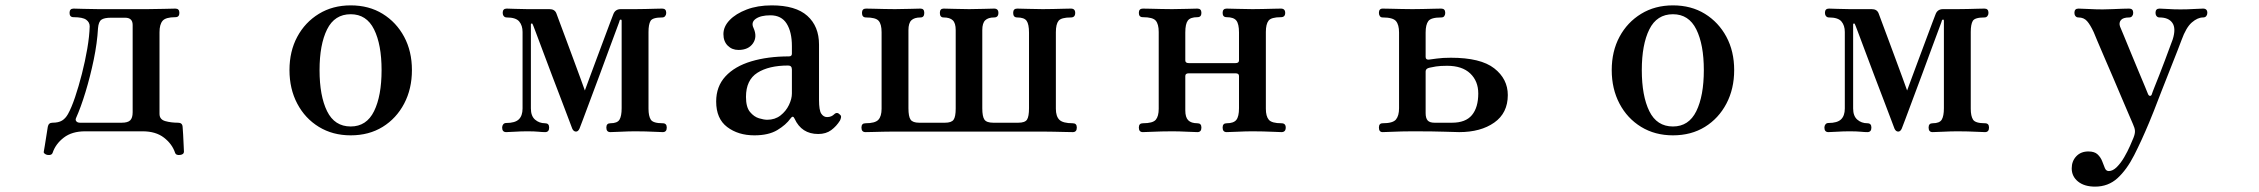

<svg xmlns="http://www.w3.org/2000/svg" viewBox="-20 -492 8414 715"><path d="M157 85Q151 84 146.5 80.5Q142 77 143 73Q144 69 147 49.5Q150 30 153.5 8.5Q157 -13 158 -20Q161 -35 175 -35Q198 -35 211 -43Q224 -51 233 -67Q246 -90 259.5 -130Q273 -170 285 -217Q297 -264 305 -310.5Q313 -357 314 -394Q314 -409 301 -418.5Q288 -428 254 -428Q239 -428 239 -444Q239 -460 254 -460Q265 -460 291 -459Q317 -458 347 -458H529Q558 -458 590.5 -459Q623 -460 633 -460Q648 -460 648 -444Q648 -428 633 -428Q597 -428 585.5 -414.5Q574 -401 574 -372V-68Q574 -47 595.5 -41Q617 -35 643 -35Q659 -35 660 -20Q661 -13 662 9Q663 31 664 50.5Q665 70 665 73Q665 83 651 85Q635 87 632 77Q621 44 590.5 20.5Q560 -3 511 -3H297Q248 -3 217.5 20.5Q187 44 176 77Q173 87 157 85ZM278 -35H433Q456 -35 465 -44Q474 -53 474 -74V-399Q474 -426 446 -426H393Q368 -426 357.5 -418.5Q347 -411 345 -387Q342 -332 329 -269.5Q316 -207 298.5 -149.5Q281 -92 263 -52Q260 -45 264.5 -40Q269 -35 278 -35Z M1286 12Q1219 12 1167.5 -19.5Q1116 -51 1087 -106Q1058 -161 1058 -231Q1058 -301 1087 -355Q1116 -409 1167.5 -440.5Q1219 -472 1286 -472Q1354 -472 1405 -440.5Q1456 -409 1485 -355Q1514 -301 1514 -231Q1514 -161 1485 -106Q1456 -51 1405 -19.5Q1354 12 1286 12ZM1286 -21Q1345 -21 1373 -78Q1401 -135 1401 -231Q1401 -326 1373 -382.5Q1345 -439 1286 -439Q1226 -439 1198 -382.5Q1170 -326 1170 -231Q1170 -135 1198 -78Q1226 -21 1286 -21Z M1865 0Q1850 0 1850 -17Q1850 -24 1854 -29Q1858 -34 1865 -34Q1898 -34 1912 -47.5Q1926 -61 1926 -88V-373Q1926 -397 1913.5 -412Q1901 -427 1867 -427Q1860 -427 1856 -432Q1852 -437 1852 -444Q1852 -460 1867 -460Q1878 -460 1898.5 -459Q1919 -458 1944 -458H2026Q2046 -458 2052 -442Q2054 -437 2063.5 -411Q2073 -385 2087 -348Q2101 -311 2115 -272.5Q2129 -234 2141 -202Q2153 -170 2158 -155Q2164 -171 2175.5 -202.5Q2187 -234 2201.5 -272.5Q2216 -311 2229.5 -347.5Q2243 -384 2252.5 -409Q2262 -434 2264 -439Q2271 -458 2292 -458H2346Q2363 -458 2383.5 -458.5Q2404 -459 2421.5 -459.5Q2439 -460 2446 -460Q2461 -460 2461 -444Q2461 -437 2457 -432Q2453 -427 2446 -427Q2410 -427 2402.5 -414Q2395 -401 2395 -373V-87Q2395 -60 2403.5 -46.5Q2412 -33 2448 -33Q2463 -33 2463 -17Q2463 0 2448 0Q2441 0 2423 -1Q2405 -2 2384 -2.5Q2363 -3 2346 -3Q2321 -3 2292.5 -1.5Q2264 0 2253 0Q2238 0 2238 -17Q2238 -33 2253 -33Q2279 -33 2287 -46.5Q2295 -60 2295 -89V-415Q2295 -419 2292 -419Q2289 -419 2288 -417Q2288 -415 2277 -386Q2266 -357 2249.5 -312Q2233 -267 2214.5 -217Q2196 -167 2179 -122Q2162 -77 2151 -47Q2140 -17 2138 -13Q2133 -2 2125 -2Q2116 -2 2111 -13Q2110 -15 2099.5 -43.5Q2089 -72 2072 -116Q2055 -160 2036.5 -209Q2018 -258 2001.5 -302Q1985 -346 1974.5 -374Q1964 -402 1963 -403Q1962 -405 1959.5 -404.5Q1957 -404 1957 -401V-88Q1957 -60 1972.5 -46.5Q1988 -33 2010 -33Q2025 -33 2025 -17Q2025 0 2010 0Q2000 0 1985 -1.5Q1970 -3 1944 -3Q1919 -3 1897.5 -1.5Q1876 0 1865 0Z M2789 12Q2729 12 2688 -19Q2647 -50 2647 -114Q2647 -170 2681.5 -207.5Q2716 -245 2777.5 -263.5Q2839 -282 2918 -282Q2929 -282 2929 -292V-320Q2929 -373 2909.5 -404Q2890 -435 2849 -435Q2813 -435 2794.5 -422Q2776 -409 2786 -388Q2801 -355 2784 -330.5Q2767 -306 2730 -306Q2706 -306 2690 -322Q2674 -338 2674 -365Q2674 -393 2697 -417Q2720 -441 2760.5 -456.5Q2801 -472 2854 -472Q2943 -472 2986.5 -433Q3030 -394 3030 -326V-120Q3030 -81 3038.5 -68.5Q3047 -56 3060 -56Q3069 -56 3075.5 -59Q3082 -62 3086 -66Q3097 -77 3108 -65Q3113 -61 3112 -55Q3111 -49 3108 -43Q3095 -22 3075.5 -7.5Q3056 7 3027 7Q2965 7 2939 -50Q2933 -64 2924 -51Q2907 -27 2874.5 -7.5Q2842 12 2789 12ZM2837 -46Q2866 -46 2886.5 -62Q2907 -78 2918 -101Q2929 -124 2929 -144V-233Q2929 -248 2915 -248Q2843 -248 2800.5 -221Q2758 -194 2758 -131Q2758 -93 2773 -75Q2788 -57 2806.5 -51.5Q2825 -46 2837 -46Z M3203 0Q3188 0 3188 -17Q3188 -33 3203 -33Q3239 -33 3251 -46Q3263 -59 3263 -87V-372Q3263 -402 3252 -414.5Q3241 -427 3205 -427Q3190 -427 3190 -444Q3190 -460 3205 -460Q3212 -460 3231.5 -459.5Q3251 -459 3273.5 -458.5Q3296 -458 3313 -458Q3339 -458 3368 -459Q3397 -460 3408 -460Q3422 -460 3422 -444Q3422 -427 3408 -427Q3385 -427 3374 -416.5Q3363 -406 3363 -380V-89Q3363 -58 3371 -46.5Q3379 -35 3403 -35H3499Q3523 -35 3531 -46Q3539 -57 3539 -88V-380Q3539 -406 3528 -416.5Q3517 -427 3494 -427Q3480 -427 3480 -444Q3480 -460 3494 -460Q3505 -460 3534.5 -459Q3564 -458 3589 -458Q3615 -458 3643.5 -459Q3672 -460 3682 -460Q3698 -460 3698 -444Q3698 -427 3682 -427Q3660 -427 3649 -416.5Q3638 -406 3638 -380V-89Q3638 -58 3646 -46.5Q3654 -35 3679 -35H3772Q3797 -35 3804.5 -46.5Q3812 -58 3812 -89V-370Q3812 -402 3803 -414.5Q3794 -427 3768 -427Q3753 -427 3753 -444Q3753 -460 3768 -460Q3779 -460 3808.5 -459Q3838 -458 3863 -458Q3880 -458 3902 -458.5Q3924 -459 3943 -459.5Q3962 -460 3968 -460Q3984 -460 3984 -444Q3984 -427 3968 -427Q3932 -427 3922 -414.5Q3912 -402 3912 -372V-87Q3912 -59 3925 -46Q3938 -33 3975 -33Q3990 -33 3990 -17Q3990 0 3975 0Q3968 0 3947.5 -0.5Q3927 -1 3903.5 -1.5Q3880 -2 3863 -2H3307Q3290 -2 3268.5 -1.5Q3247 -1 3228.5 -0.5Q3210 0 3203 0Z M4236 0Q4221 0 4221 -17Q4221 -33 4236 -33Q4273 -33 4284 -46Q4295 -59 4295 -87V-373Q4295 -402 4284 -415Q4273 -428 4236 -428Q4221 -428 4221 -444Q4221 -460 4236 -460Q4244 -460 4263.5 -459.5Q4283 -459 4305.5 -458.5Q4328 -458 4345 -458Q4371 -458 4400 -459Q4429 -460 4439 -460Q4454 -460 4454 -444Q4454 -428 4439 -428Q4413 -428 4403.5 -415.5Q4394 -403 4394 -371V-267Q4394 -257 4407 -257H4581Q4594 -257 4594 -267V-371Q4594 -403 4584 -415.5Q4574 -428 4548 -428Q4533 -428 4533 -444Q4533 -460 4548 -460Q4559 -460 4589 -459Q4619 -458 4644 -458Q4661 -458 4683 -458.5Q4705 -459 4724 -459.5Q4743 -460 4750 -460Q4766 -460 4766 -444Q4766 -428 4750 -428Q4714 -428 4704 -415Q4694 -402 4694 -373V-87Q4694 -59 4705 -46Q4716 -33 4752 -33Q4768 -33 4768 -17Q4768 0 4752 0Q4746 0 4726.5 -1Q4707 -2 4684 -2.5Q4661 -3 4644 -3Q4619 -3 4589 -1.5Q4559 0 4548 0Q4533 0 4533 -17Q4533 -33 4548 -33Q4574 -33 4584 -45.5Q4594 -58 4594 -89V-209Q4594 -219 4581 -219H4407Q4394 -219 4394 -209V-81Q4394 -55 4405 -44Q4416 -33 4439 -33Q4454 -33 4454 -17Q4454 0 4439 0Q4429 0 4400 -1.5Q4371 -3 4345 -3Q4328 -3 4305.5 -2.5Q4283 -2 4263.5 -1Q4244 0 4236 0Z M5129 0Q5115 0 5115 -17Q5115 -33 5129 -33Q5167 -33 5178.5 -47Q5190 -61 5190 -89V-371Q5190 -400 5178.5 -413.5Q5167 -427 5129 -427Q5122 -427 5118.5 -432Q5115 -437 5115 -444Q5115 -460 5129 -460Q5137 -460 5157 -459.5Q5177 -459 5200 -458.5Q5223 -458 5240 -458Q5257 -458 5279 -458.5Q5301 -459 5320.5 -459.5Q5340 -460 5347 -460Q5362 -460 5362 -444Q5362 -437 5358.5 -432Q5355 -427 5347 -427Q5309 -427 5299 -413.5Q5289 -400 5289 -371V-280Q5289 -269 5301 -270Q5310 -271 5331 -274Q5352 -277 5383 -277Q5494 -277 5544.5 -237.5Q5595 -198 5595 -138Q5595 -71 5544.5 -35.5Q5494 0 5414 0Q5400 0 5360 -1.5Q5320 -3 5240 -3Q5223 -3 5200 -2.5Q5177 -2 5157 -1Q5137 0 5129 0ZM5322 -35H5387Q5438 -35 5461.5 -63.5Q5485 -92 5485 -144Q5485 -190 5455 -218.5Q5425 -247 5369 -247Q5343 -247 5327.5 -244.5Q5312 -242 5304 -240Q5289 -237 5289 -226V-71Q5289 -52 5296.5 -43.5Q5304 -35 5322 -35Z M6210 12Q6143 12 6091.5 -19.5Q6040 -51 6011 -106Q5982 -161 5982 -231Q5982 -301 6011 -355Q6040 -409 6091.5 -440.5Q6143 -472 6210 -472Q6278 -472 6329 -440.5Q6380 -409 6409 -355Q6438 -301 6438 -231Q6438 -161 6409 -106Q6380 -51 6329 -19.5Q6278 12 6210 12ZM6210 -21Q6269 -21 6297 -78Q6325 -135 6325 -231Q6325 -326 6297 -382.5Q6269 -439 6210 -439Q6150 -439 6122 -382.5Q6094 -326 6094 -231Q6094 -135 6122 -78Q6150 -21 6210 -21Z M6789 0Q6774 0 6774 -17Q6774 -24 6778 -29Q6782 -34 6789 -34Q6822 -34 6836 -47.5Q6850 -61 6850 -88V-373Q6850 -397 6837.5 -412Q6825 -427 6791 -427Q6784 -427 6780 -432Q6776 -437 6776 -444Q6776 -460 6791 -460Q6802 -460 6822.5 -459Q6843 -458 6868 -458H6950Q6970 -458 6976 -442Q6978 -437 6987.5 -411Q6997 -385 7011 -348Q7025 -311 7039 -272.5Q7053 -234 7065 -202Q7077 -170 7082 -155Q7088 -171 7099.5 -202.5Q7111 -234 7125.5 -272.5Q7140 -311 7153.5 -347.5Q7167 -384 7176.5 -409Q7186 -434 7188 -439Q7195 -458 7216 -458H7270Q7287 -458 7307.5 -458.5Q7328 -459 7345.5 -459.5Q7363 -460 7370 -460Q7385 -460 7385 -444Q7385 -437 7381 -432Q7377 -427 7370 -427Q7334 -427 7326.5 -414Q7319 -401 7319 -373V-87Q7319 -60 7327.5 -46.5Q7336 -33 7372 -33Q7387 -33 7387 -17Q7387 0 7372 0Q7365 0 7347 -1Q7329 -2 7308 -2.5Q7287 -3 7270 -3Q7245 -3 7216.5 -1.5Q7188 0 7177 0Q7162 0 7162 -17Q7162 -33 7177 -33Q7203 -33 7211 -46.5Q7219 -60 7219 -89V-415Q7219 -419 7216 -419Q7213 -419 7212 -417Q7212 -415 7201 -386Q7190 -357 7173.5 -312Q7157 -267 7138.5 -217Q7120 -167 7103 -122Q7086 -77 7075 -47Q7064 -17 7062 -13Q7057 -2 7049 -2Q7040 -2 7035 -13Q7034 -15 7023.5 -43.5Q7013 -72 6996 -116Q6979 -160 6960.5 -209Q6942 -258 6925.5 -302Q6909 -346 6898.5 -374Q6888 -402 6887 -403Q6886 -405 6883.5 -404.5Q6881 -404 6881 -401V-88Q6881 -60 6896.5 -46.5Q6912 -33 6934 -33Q6949 -33 6949 -17Q6949 0 6934 0Q6924 0 6909 -1.5Q6894 -3 6868 -3Q6843 -3 6821.5 -1.5Q6800 0 6789 0Z M7782 203Q7742 203 7718.5 184Q7695 165 7695 135Q7695 108 7712 90Q7729 72 7757 72Q7780 72 7791.5 83Q7803 94 7808.5 108.5Q7814 123 7818.5 134Q7823 145 7833 145Q7848 145 7863 130Q7878 115 7890.5 93.5Q7903 72 7912 51.5Q7921 31 7925 21Q7931 6 7930.5 -4.5Q7930 -15 7923 -30Q7920 -37 7909 -62.5Q7898 -88 7882.5 -124.5Q7867 -161 7850 -201Q7833 -241 7817 -277.5Q7801 -314 7790.5 -339.5Q7780 -365 7777 -372Q7764 -400 7752 -413.5Q7740 -427 7720 -427Q7713 -427 7709 -432Q7705 -437 7705 -444Q7705 -460 7720 -460Q7731 -460 7758 -458.5Q7785 -457 7810 -457Q7827 -457 7847.5 -458Q7868 -459 7885 -459.5Q7902 -460 7909 -460Q7924 -460 7924 -444Q7924 -437 7920 -432Q7916 -427 7909 -427Q7886 -427 7878 -417Q7870 -407 7875 -393Q7878 -386 7889 -359.5Q7900 -333 7914.5 -297.5Q7929 -262 7943.5 -227.5Q7958 -193 7968 -169Q7978 -145 7979 -142Q7982 -135 7986.5 -135Q7991 -135 7993 -140Q7995 -147 8003 -167Q8011 -187 8021.5 -213.5Q8032 -240 8042 -267Q8052 -294 8060 -315.5Q8068 -337 8071 -345Q8084 -386 8070 -406.5Q8056 -427 8022 -427Q8015 -427 8011 -432Q8007 -437 8007 -444Q8007 -460 8022 -460Q8033 -460 8053.5 -458.5Q8074 -457 8100 -457Q8126 -457 8150 -458.5Q8174 -460 8184 -460Q8200 -460 8200 -444Q8200 -437 8196 -432Q8192 -427 8184 -427Q8164 -427 8142.5 -408.5Q8121 -390 8104 -343Q8101 -335 8089.5 -305Q8078 -275 8061.5 -234Q8045 -193 8029 -151.5Q8013 -110 8000.5 -78Q7988 -46 7983 -35Q7955 32 7927.5 86Q7900 140 7865.5 171.5Q7831 203 7782 203Z"/></svg>

Font: Zen Old Mincho
Style: Bold
Weight: 700
Designer: Yoshimichi Ohira
Foundry: Positype
Version: Version 1.500